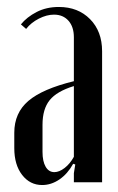

<svg xmlns="http://www.w3.org/2000/svg" viewBox="-20 -523 339 551"><path d="M21 -142Q21 -199 61.5 -233.5Q102 -268 192 -290V-416Q192 -446 176.5 -463.5Q161 -481 135 -481Q114 -481 91.5 -469.5Q69 -458 55 -440L40 -453Q57 -474 85 -488.5Q113 -503 149 -503Q204 -503 238.5 -468Q273 -433 273 -376V0H192V-26L196 -51L190 -53Q174 -24 150.5 -8Q127 8 101 8Q66 8 43.5 -21Q21 -50 21 -98ZM136 -29Q150 -29 165.5 -41Q181 -53 192 -73V-276Q143 -261 122.5 -235.5Q102 -210 102 -165V-87Q102 -60 111 -44.5Q120 -29 136 -29Z"/></svg>

Font: Moniqa SemBd Narrow Heading
Style: Regular
Weight: 600
Width: 4
Designer: Rajesh Rajput
Foundry: Rajesh Rajput
Version: Version 1.000